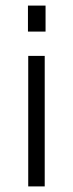

<svg xmlns="http://www.w3.org/2000/svg" viewBox="-20 -667 262 687"><path d="M80 -647H143V-554H80ZM81 -467H140V0H81Z"/></svg>

Font: Athiti
Style: Regular
Weight: 400
Designer: CadsonDemak Team
Foundry: CadsonDemak
Version: Version 1.033